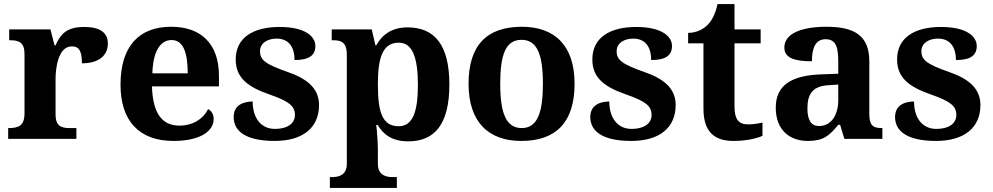

<svg xmlns="http://www.w3.org/2000/svg" viewBox="-20 -680 4860 940"><path d="M20 0H354V-53H322C282 -53 252 -61 252 -120V-293C252 -339 262 -453 332 -453C370 -453 381 -425 381 -370C461 -370 508 -406 508 -467C508 -519 471 -548 393 -548C311 -548 278 -518 252 -458H247L227 -536H25V-483H28C72 -483 100 -474 100 -415V-125C100 -62 68 -53 23 -53H20Z M829 10C964 10 1026 -40 1026 -97C1026 -119 1017 -136 999 -146C976 -100 927 -65 858 -65C775 -65 728 -123 724 -257H1052V-308C1052 -467 963 -549 818 -549C660 -549 570 -453 570 -265C570 -91 659 10 829 10ZM899 -321H726C729 -427 764 -484 820 -484C877 -484 899 -423 899 -321Z M1325 10C1463 10 1542 -55 1542 -166C1542 -250 1479 -296 1390 -327C1281 -365 1253 -386 1253 -429C1253 -470 1291 -491 1334 -491C1392 -491 1422 -452 1422 -386C1495 -386 1524 -410 1524 -455C1524 -501 1475 -548 1349 -548C1220 -548 1134 -496 1134 -389C1134 -299 1193 -254 1301 -217C1395 -184 1424 -161 1424 -117C1424 -80 1394 -49 1325 -49C1260 -49 1217 -100 1217 -183C1182 -183 1124 -172 1124 -107C1124 -40 1180 10 1325 10Z M1595 240H1923V187H1901C1872 187 1830 179 1830 122V53C1830 24 1826 -39 1822 -68H1829C1858 -19 1903 12 1979 12C2109 12 2180 -73 2180 -266C2180 -460 2108 -546 1975 -546C1898 -546 1851 -510 1822 -458H1818L1800 -536H1604V-483H1611C1649 -483 1678 -474 1678 -413V122C1678 179 1636 187 1607 187H1595ZM1932 -62C1853 -62 1830 -128 1830 -266C1830 -398 1853 -471 1933 -471C1999 -471 2026 -398 2026 -265C2026 -129 1999 -62 1932 -62Z M2532 10C2703 10 2793 -82 2793 -270C2793 -458 2695 -549 2535 -549C2363 -549 2274 -458 2274 -270C2274 -82 2372 10 2532 10ZM2534 -53C2457 -53 2429 -128 2429 -270C2429 -413 2456 -485 2533 -485C2610 -485 2638 -413 2638 -270C2638 -128 2611 -53 2534 -53Z M3071 10C3209 10 3288 -55 3288 -166C3288 -250 3225 -296 3136 -327C3027 -365 2999 -386 2999 -429C2999 -470 3037 -491 3080 -491C3138 -491 3168 -452 3168 -386C3241 -386 3270 -410 3270 -455C3270 -501 3221 -548 3095 -548C2966 -548 2880 -496 2880 -389C2880 -299 2939 -254 3047 -217C3141 -184 3170 -161 3170 -117C3170 -80 3140 -49 3071 -49C3006 -49 2963 -100 2963 -183C2928 -183 2870 -172 2870 -107C2870 -40 2926 10 3071 10Z M3571 10C3641 10 3692 -5 3713 -15V-80C3692 -75 3668 -71 3642 -71C3595 -71 3576 -98 3576 -158V-468H3704V-536H3576V-660H3493C3483 -615 3467 -582 3447 -561C3427 -539 3392 -519 3349 -519V-468H3424V-148C3424 -31 3481 10 3571 10Z M3935 10C4011 10 4040 -15 4084 -69H4093L4114 0H4300V-53H4296C4251 -53 4236 -69 4236 -124V-379C4236 -504 4166 -549 4026 -549C3913 -549 3820 -520 3820 -447C3820 -398 3866 -380 3955 -380C3955 -442 3971 -488 4022 -488C4077 -488 4084 -441 4084 -374V-319L4002 -316C3852 -311 3778 -261 3778 -153C3778 -42 3847 10 3935 10ZM3990 -63C3951 -63 3933 -92 3933 -149C3933 -221 3959 -259 4039 -263L4084 -266V-191C4084 -113 4047 -63 3990 -63Z M4563 10C4701 10 4780 -55 4780 -166C4780 -250 4717 -296 4628 -327C4519 -365 4491 -386 4491 -429C4491 -470 4529 -491 4572 -491C4630 -491 4660 -452 4660 -386C4733 -386 4762 -410 4762 -455C4762 -501 4713 -548 4587 -548C4458 -548 4372 -496 4372 -389C4372 -299 4431 -254 4539 -217C4633 -184 4662 -161 4662 -117C4662 -80 4632 -49 4563 -49C4498 -49 4455 -100 4455 -183C4420 -183 4362 -172 4362 -107C4362 -40 4418 10 4563 10Z"/></svg>

Font: Noto Nastaliq Urdu
Style: Bold
Weight: 700
Designer: Monotype Design Team (Patrick Giasson: type design, Kamal Mansour: OpenType code, Glenda Bellarosa). Updated by Simon Co
Foundry: Monotype Imaging Inc., Simon Cozens
Version: Version 3.009